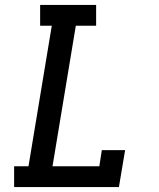

<svg xmlns="http://www.w3.org/2000/svg" viewBox="-20 -755 640 775"><path d="M37 0V-84H95L189 -651H142V-735H368V-651H286L192 -84H381L391 -149H485L460 0Z"/></svg>

Font: Iosevka Slab Medium Extended
Style: Italic
Weight: 500
Width: 7
Italic angle: -9°
Monospace: yes
Designer: Belleve Invis
Foundry: Belleve Invis
Version: Version 11.1.0; ttfautohint (v1.8.3)